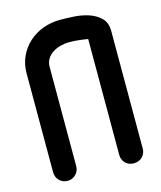

<svg xmlns="http://www.w3.org/2000/svg" viewBox="-112 -816 760 907"><g transform="rotate(-15 268.0 -362.5)"><path d="M373 -613Q357 -616 331 -619Q305 -622 284 -622Q262 -622 240.5 -616.5Q219 -611 201.5 -600Q184 -589 173.5 -572Q163 -555 163 -532V-49Q163 -24 146.5 -7.5Q130 9 107 9Q82 9 66 -7.5Q50 -24 50 -49V-532Q50 -577 67.5 -614.5Q85 -652 115 -679Q145 -706 184.5 -720.5Q224 -735 268 -735Q295 -735 333 -733Q371 -731 405.5 -720Q440 -709 464 -686Q488 -663 488 -621V-47Q488 -22 471.5 -6Q455 10 430 10Q405 10 389 -6Q373 -22 373 -47Z"/></g></svg>

Font: VDS
Style: Bold
Weight: 700
Designer: artmaker
Foundry: artmaker
Version: Version 1.000 2009 initial release